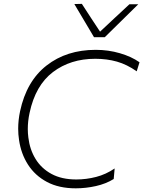

<svg xmlns="http://www.w3.org/2000/svg" viewBox="-20 -990 760 1019"><path d="M382 9.5Q293 9.5 229.5 -24.2Q166 -58 128.8 -116Q91.5 -174 81 -247.5Q76.5 -276.5 76.5 -307Q76.5 -352 86.5 -399.5Q120.5 -559 227 -642.2Q333.5 -725.5 488 -725.5Q555 -725.5 616.5 -707.5Q678 -689.5 720.5 -659.5L705.5 -611.5Q653.5 -648 600.5 -663Q547.5 -678 485.5 -678Q354 -678 261 -607.5Q168 -537 137 -391Q127.5 -347.5 127.5 -305.5Q127.5 -282.5 130.5 -260Q138 -196.5 168.8 -146.2Q199.5 -96 253.5 -66.8Q307.5 -37.5 385 -37.5Q438 -37.5 490.2 -51Q542.5 -64.5 588.5 -96L583.5 -40Q542.5 -14.5 489 -2.5Q435.5 9.5 382 9.5ZM479 -792.5Q453 -836.5 426.5 -881Q400 -925 374.5 -968.5L414.5 -969.5Q438 -933 462.2 -896Q486.5 -859 511 -822Q551 -859.5 589.2 -895.2Q627.5 -931 667 -967.5H714Q668.5 -923 625 -880Q581.5 -837 536 -792.5Z"/></svg>

Font: Heraclito ExtraLight
Style: Italic
Weight: 200
Italic angle: -12°
Designer: Kostas Bartsokas (font) & Cristiano Sobral (main changes)
Foundry: Kostas Bartsokas (font) & Cristiano Sobral (main changes)
Version: Version 1.00;July 8, 2020;FontCreator 13.0.0.2655 64-bit